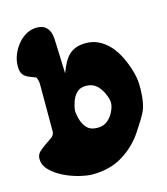

<svg xmlns="http://www.w3.org/2000/svg" viewBox="-115 -864 831 957"><g transform="rotate(-15 300.5 -385.5)"><path d="M380 -637Q418 -637 449 -620.5Q480 -604 503.5 -577Q527 -550 544 -515Q561 -480 572 -442.5Q583 -405 584.5 -374.5Q586 -344 583 -311Q579 -262 565 -232.5Q551 -203 508.5 -139.5Q466 -76 400 -36Q334 4 244 4Q217 4 176.5 -6Q136 -16 98.5 -34.5Q61 -53 34.5 -79.5Q8 -106 8 -139Q8 -161 23.5 -175.5Q39 -190 57.5 -202Q76 -214 91.5 -225.5Q107 -237 107 -255V-498Q107 -518 98 -535Q81 -542 67.5 -547Q54 -552 44 -559.5Q34 -567 28.5 -579.5Q23 -592 23 -615Q23 -642 34 -670.5Q45 -699 64 -722.5Q83 -746 108.5 -760.5Q134 -775 163 -775Q186 -775 200 -767Q214 -759 222 -746Q230 -733 233 -715.5Q236 -698 236 -679Q236 -674 236.5 -668.5Q237 -663 242 -518Q252 -545 263 -566.5Q274 -588 289.5 -604Q305 -620 327 -628.5Q349 -637 380 -637ZM329 -214Q360 -214 380.5 -231Q401 -248 413 -273.5Q425 -299 425 -317Q425 -335 413 -363.5Q401 -392 380 -411.5Q359 -431 325 -431Q295 -431 277.5 -413.5Q260 -396 251.5 -370.5Q243 -345 241.5 -330Q240 -315 247.5 -285Q255 -255 273.5 -234.5Q292 -214 329 -214Z"/></g></svg>

Font: r_Neptun CAT
Style: Regular
Weight: 400
Foundry: Peter Wiegel, CAT-Fonts
Version: Version 1.000;June 8, 2024;FontCreator 14.0.0.2814 32-bit